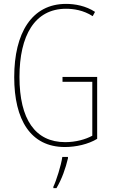

<svg xmlns="http://www.w3.org/2000/svg" viewBox="-20 -745 603 986"><path d="M313 10C370 10 433 -4 479 -32V-350H301V-325H454V-48C419 -29 369 -15 315 -15C161 -15 80 -132 80 -350C80 -562 158 -700 319 -700C357 -700 408 -693 456 -662L468 -684C421 -715 365 -725 319 -725C143 -725 53 -575 53 -349C53 -130 137 10 313 10ZM254 214V221H270C298 174 317 119 329 68V61H300C294 104 269 183 254 214Z"/></svg>

Font: Noto Sans Mono SemiCondensed Thin
Style: Regular
Weight: 100
Width: 4
Designer: Monotype Design Team
Foundry: Monotype Imaging Inc.
Version: Version 2.014